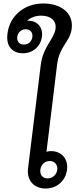

<svg xmlns="http://www.w3.org/2000/svg" viewBox="-20 -1072 440 1103"><path d="M242 11C307 11 357 -33 365 -97C373 -159 334 -204 273 -204C264 -204 255 -203 247 -200L308 -701C321 -808 382 -829 392 -908C403 -999 328 -1052 229 -1052C115 -1052 34 -976 23 -879C13 -803 54 -766 111 -766C170 -766 214 -806 221 -862C228 -915 194 -953 143 -953H136C157 -972 185 -982 216 -982C269 -982 305 -956 299 -907C291 -847 227 -805 214 -698L141 -104C133 -37 174 11 242 11ZM79 -860C82 -885 102 -904 128 -904C154 -904 169 -885 166 -860C163 -834 143 -816 118 -816C91 -816 76 -834 79 -860ZM212 -97C215 -126 237 -147 266 -147C294 -147 312 -126 309 -97C305 -68 282 -47 254 -47C225 -47 208 -68 212 -97Z"/></svg>

Font: TPK Tissa Web Medium
Style: Italic
Weight: 500
Italic angle: -7°
Designer: Jacques Le Bailly, Suppakit Chalermlarp | Katatrad Co.,Ltd.
Foundry: Jacques Le Bailly, Cadson Demak Co.,Ltd.
Version: Version 5.000;Glyphs 3.1.2 (3151)